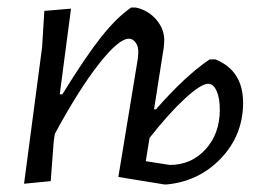

<svg xmlns="http://www.w3.org/2000/svg" viewBox="-20 -485 695 511"><path d="M44 4 92 -359 98 -456 169 -462 139 -234H146Q207 -333 248.5 -385.5Q290 -438 329 -465H341Q375 -458 397 -431.5Q419 -405 417 -373L416 -360L390 -194H395Q474 -284 538 -327H553Q628 -297 627 -209Q626 -124 567.5 -63Q509 -2 423 6H418L295 -14L347 -330L348 -343Q349 -360 341.5 -371Q334 -382 323 -382Q296 -382 243 -314.5Q190 -247 126 -129L123 -109L115 -3ZM534 -262Q515 -262 472.5 -223Q430 -184 378 -118L368 -56L432 -46Q489 -46 527 -87.5Q565 -129 565 -193Q565 -224 556.5 -243Q548 -262 534 -262Z"/></svg>

Font: Alegreya Sans
Style: Italic
Weight: 400
Italic angle: -7°
Designer: Juan Pablo del Peral
Foundry: Huerta Tipografica
Version: Version 2.007